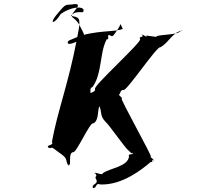

<svg xmlns="http://www.w3.org/2000/svg" viewBox="-20 -793 973 943"><path d="M358 -602C317 -385 262 -246 235 -96C246 -78 208 -82 216 -70C230 -60 203 -78 218 -68C237 -60 227 -76 247 -61C261 -51 270 -43 285 -33C314 -11 300 -5 315 19C329 29 304 8 319 18C332 14 313 -39 339 -46C353 -36 423 -197 438 -187C469 -201 457 -262 470 -272C484 -262 453 -282 468 -272C482 -241 469 -224 499 -194C513 -184 596 -64 611 -54C629 -39 612 -48 632 -38C646 -28 618 -51 633 -41C642 -31 604 -41 614 -25C607 26 524 31 484 58C488 71 439 50 448 56C462 66 431 49 446 59C465 73 440 70 453 89C464 112 429 111 436 128V130C457 134 446 103 473 113C580 117 676 40 721 2C738 8 718 -17 735 -5C749 5 721 -18 736 -8C736 -8 709 -29 721 -23C735 -13 563 -319 578 -309C589 -306 548 -342 555 -332C569 -322 539 -339 554 -329C575 -318 565 -353 586 -351C600 -341 753 -571 768 -561C809 -583 830 -638 872 -641C886 -631 856 -654 871 -644C857 -620 773 -625 748 -615C762 -605 684 -625 699 -615C708 -605 681 -623 681 -623C695 -613 662 -632 677 -622C692 -608 658 -616 668 -601C682 -591 432 -366 447 -356C450 -334 405 -341 412 -320C426 -310 400 -329 415 -319C435 -319 413 -361 434 -365C483 -433 468 -532 504 -600C521 -597 501 -627 520 -620C534 -610 534 -614 559 -650C580 -683 566 -681 583 -652C557 -634 443 -647 352 -608C319 -594 315 -594 313 -587C312 -579 312 -568 365 -592C406 -610 398 -617 371 -668C345 -720 311 -697 350 -744C378 -779 356 -774 322 -770C300 -770 297 -768 255 -717C220 -673 248 -674 278 -724C342 -769 407 -761 387 -733C342 -735 344 -727 334 -721C324 -713 323 -718 352 -710C377 -702 373 -679 358 -602Z"/></svg>

Font: Hussar Przerywany
Style: Obl
Weight: 400
Foundry: Cannot Into Space Fonts
Version: Version 0.982